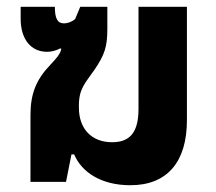

<svg xmlns="http://www.w3.org/2000/svg" viewBox="-20 -537 638 567"><path d="M365 10C474 10 532 -59 532 -182V-517H389V-215C389 -143 361 -117 311 -117C250 -117 213 -157 213 -219V-226C213 -275 232 -292 259 -331C289 -375 297 -399 297 -452V-517H217L202 -481C192 -472 179 -468 169 -468C150 -468 142 -482 142 -517H41V-482C41 -419 73 -384 119 -384C133 -384 146 -388 158 -394L161 -393C159 -378 145 -363 128 -345C87 -302 70 -260 70 -198V0H175L191 -81H199C221 -29 278 10 365 10Z"/></svg>

Font: Noto Sans Thai UI SemCond
Style: Bold
Weight: 700
Width: 4
Designer: Monotype Design Team
Foundry: Monotype Imaging Inc.
Version: Version 2.000